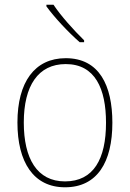

<svg xmlns="http://www.w3.org/2000/svg" viewBox="-20 -785 552 815"><path d="M207 -765H177V-758C211 -711 270 -648 318 -606H337V-614C294 -656 238 -718 207 -765ZM457 -264C457 -423 401 -538 259 -538C127 -538 54 -436 54 -265C54 -97 122 10 256 10C393 10 457 -97 457 -264ZM81 -265C81 -421 142 -513 259 -513C384 -513 430 -408 430 -264C430 -110 377 -15 256 -15C137 -15 81 -112 81 -265Z"/></svg>

Font: Noto Sans Gujarati SemiCondensed Thin
Style: Regular
Weight: 100
Width: 4
Designer: Jelle Bosma - Monotype Design Team, Universal Thirst
Foundry: Monotype Imaging Inc.
Version: Version 2.106